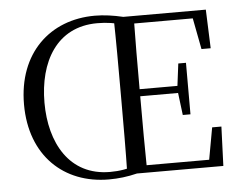

<svg xmlns="http://www.w3.org/2000/svg" viewBox="-53 -809 1107 889"><g transform="rotate(-5 500.5 -364.5)"><path d="M151.5 -363.7C151.5 -552.2 237.1 -709.3 426.7 -709.3C471.3 -709.3 509.8 -703.6 549.6 -689.6V-728C505 -738.5 461.2 -744.9 418.5 -744.9C209.7 -744.9 56.4 -602.2 56.4 -363.7C56.4 -125.8 208.7 16.1 418.5 16.1C462.1 16.1 505.4 11 549.6 0V-39.2C508.8 -24.4 471.3 -18 426.7 -18C237.1 -18 151.5 -177.4 151.5 -363.7ZM504.8 0H597.8C595.8 -111.5 595.8 -223.9 595.8 -357.6V-379.9C595.8 -504.5 595.8 -617.8 597.8 -728H504.8C507.2 -616.6 507.2 -504.3 507.2 -391.1V-336.8C507.2 -223.3 507.2 -110.8 504.8 0ZM784.6 -251.4H820.3V-490.8H784.6L770.9 -382.4V-361.4ZM551.5 -354.9H792V-387.8H551.5ZM897.4 -548H940.2L933.3 -728H551.5V-693H869.6ZM915 -182.5 888.2 -34.3H551.5V0H951.1L958 -182.5Z"/></g></svg>

Font: Source Han Serif TW VF
Style: Regular
Weight: 250
Designer: Ryoko NISHIZUKA 西塚涼子 (kana & ideographs); Frank Grießhammer (Latin, Greek & Cyrillic); Wenlong ZHANG 张文龙 (bopomofo); San
Foundry: Adobe
Version: Version 2.002;hotconv 1.1.0;makeotfexe 2.6.0